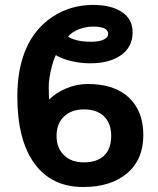

<svg xmlns="http://www.w3.org/2000/svg" viewBox="-20 -749 640 779"><path d="M561.5 -200.7Q561.5 -101.6 495.6 -45.9Q429.7 9.8 317.4 9.8Q189.5 9.8 119.9 -85.4Q50.3 -180.7 50.3 -357.9Q50.3 -470.2 86.4 -552.5Q122.6 -634.8 194.8 -681.9Q267.1 -729 357.9 -729Q432.1 -729 475.1 -700Q518.1 -670.9 518.1 -618.2Q518.1 -559.1 471.7 -525.6Q425.3 -492.2 345.7 -492.2Q306.2 -492.2 267.8 -501.5Q229.5 -510.7 206.5 -525.4Q194.8 -502 186.3 -462.9Q177.7 -423.8 177.7 -395.5Q177.7 -361.8 179.7 -345.2Q206.5 -372.6 248.8 -390.4Q291 -408.2 336.4 -408.2Q444.3 -408.2 502.9 -353.3Q561.5 -298.3 561.5 -200.7ZM418.9 -611.3Q418.9 -641.1 358.4 -641.1Q327.1 -641.1 299.3 -629.9Q271.5 -618.7 256.3 -601.1Q266.6 -592.3 290.8 -585.9Q314.9 -579.6 350.1 -579.6Q380.9 -579.6 399.9 -588.1Q418.9 -596.7 418.9 -611.3ZM431.2 -197.8Q431.2 -248.5 402.1 -276.9Q373 -305.2 319.8 -305.2Q270.5 -305.2 240 -276.6Q209.5 -248 209.5 -197.8Q209.5 -148.4 239.5 -119.4Q269.5 -90.3 319.8 -90.3Q374 -90.3 402.6 -117.9Q431.2 -145.5 431.2 -197.8Z"/></svg>

Font: Liberation Mono
Style: Bold
Weight: 700
Monospace: yes
Designer: Steve Matteson
Foundry: Ascender Corporation
Version: Version 2.1.5